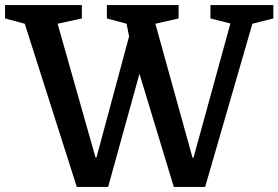

<svg xmlns="http://www.w3.org/2000/svg" viewBox="-29 -740 1102 760"><path d="M737 -116 883 -647 804 -667V-720H1053V-667L970 -646L783 0H659L523 -448L399 0H275L69 -646L-9 -667V-720H295V-667L199 -646L349 -117H353L482 -596L472 -646L394 -667V-720H678V-667L586 -646L733 -116Z"/></svg>

Font: Domine SemiBold
Style: Regular
Weight: 600
Designer: Pablo Impallari, Rodrigo Fuenzalida, Brenda Gallo
Foundry: Pablo Impallari, Rodrigo Fuenzalida, Brenda Gallo
Version: Version 2.000